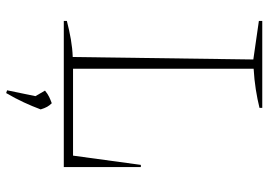

<svg xmlns="http://www.w3.org/2000/svg" viewBox="-144 -540 871 623"><g transform="rotate(90 291.5 -228.5)"><path d="M515 -250H522V0H48V-10Q79 -18 108 -23Q137 -28 165 -29L173 -615L48 -633V-644H330V-635Q302 -628 270 -623Q238 -618 203 -616V-30H485ZM273 184 292 92 274 61Q285 52 294.5 47.5Q304 43 315 39Q322 46 326.5 54Q331 62 335 75Q325 102 312 130Q299 158 282 187Z"/></g></svg>

Font: Piazzolla SC Thin
Style: Regular
Weight: 100
Designer: Juan Pablo del Peral
Foundry: Huerta Tipografica
Version: Version 1.330